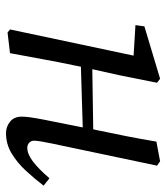

<svg xmlns="http://www.w3.org/2000/svg" viewBox="22 -548 540 623"><g transform="rotate(90 291.5 -237.0)"><path d="M412 13Q392 13 375.5 0Q359 -13 359 -38Q359 -49 361 -64.5Q363 -80 369 -111L394 -236L197 -230L193 -210Q182 -158 172.5 -105.5Q163 -53 153 0L86 8L76 0L161 -401L62 -407L66 -436L236 -487L249 -477L224 -352L205 -267L400 -270L403 -283Q413 -330 422.5 -378.5Q432 -427 440 -475L504 -487L518 -477L446 -135Q442 -116 439.5 -101Q437 -86 437 -78Q437 -68 444 -62Q451 -56 460 -56Q480 -56 504 -74Q528 -92 559 -128L583 -109Q560 -79 534 -51Q508 -23 478 -5Q448 13 412 13Z"/></g></svg>

Font: Source Serif Pro
Style: Italic
Weight: 400
Italic angle: -12°
Designer: Frank Grießhammer
Foundry: Adobe Systems Incorporated
Version: Version 3.001;hotconv 1.0.111;makeotfexe 2.5.65597